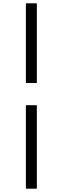

<svg xmlns="http://www.w3.org/2000/svg" viewBox="-20 -858 378 1157"><path d="M136 279V-224H202V279ZM202 -358H136V-838H202Z"/></svg>

Font: Noto Serif JP ExtraLight
Style: Bold
Weight: 700
Version: Version 2.003-H1;hotconv 1.1.1;makeotfexe 2.6.0